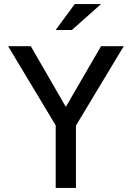

<svg xmlns="http://www.w3.org/2000/svg" viewBox="-20 -928 651 948"><path d="M255 0V-309L20 -700H132L304 -402H306L479 -700H591L355 -308V0ZM255 -780 349 -908H479L335 -780Z"/></svg>

Font: Quantico
Style: Regular
Weight: 400
Designer: Matt Desmond
Foundry: MADtype
Version: Version 2.002